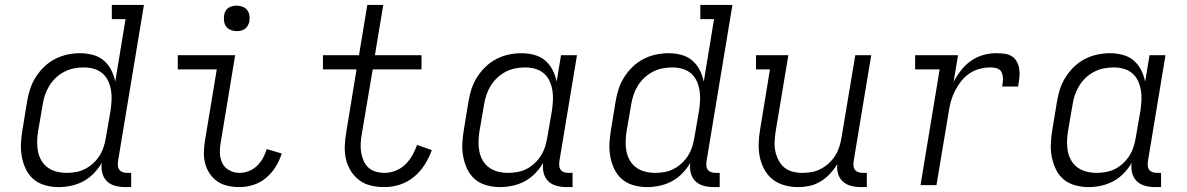

<svg xmlns="http://www.w3.org/2000/svg" viewBox="-20 -755 4840 783"><path d="M219 8Q191 8 164 0.5Q137 -7 117 -24Q97 -41 85.5 -65Q74 -89 69 -116Q64 -143 65.5 -171.5Q67 -200 72 -228L90 -338Q94 -364 102 -389.5Q110 -415 124.5 -438.5Q139 -462 159.5 -482Q180 -502 204.5 -514.5Q229 -527 255 -532.5Q281 -538 307 -538Q334 -538 359.5 -531Q385 -524 403.5 -508Q422 -492 433.5 -469.5Q445 -447 450 -422L492 -677H436V-735H567L461 -96Q460 -86 461 -77Q462 -68 467.5 -61.5Q473 -55 481.5 -52.5Q490 -50 499 -50H515V8H490Q469 8 449 2.5Q429 -3 415.5 -16.5Q402 -30 397 -50Q392 -70 395 -91Q382 -68 362.5 -48Q343 -28 319.5 -15.5Q296 -3 270 2.5Q244 8 219 8ZM252 -50Q252 -50 252 -50Q252 -50 252 -50Q271 -50 290.5 -53.5Q310 -57 328 -66.5Q346 -76 361 -90Q376 -104 386.5 -121Q397 -138 403 -157Q409 -176 412 -195L431 -305Q434 -326 435 -347Q436 -368 432.5 -388Q429 -408 420.5 -426Q412 -444 397 -456.5Q382 -469 362.5 -474.5Q343 -480 322 -480Q301 -480 281 -476Q261 -472 242.5 -462.5Q224 -453 208 -438Q192 -423 181 -405Q170 -387 163.5 -367.5Q157 -348 154 -328L135 -218Q132 -198 131.5 -177Q131 -156 135 -136.5Q139 -117 149 -100Q159 -83 175 -71.5Q191 -60 211 -55Q231 -50 252 -50Z M957 8Q933 8 909.5 3Q886 -2 867.5 -14.5Q849 -27 836 -46Q823 -65 817 -87Q811 -109 811.5 -133.5Q812 -158 816 -182L864 -472H705V-530H939L880 -173Q876 -151 877 -128.5Q878 -106 887.5 -88Q897 -70 916 -60Q935 -50 957 -50Q976 -50 995 -57.5Q1014 -65 1028.5 -79Q1043 -93 1052.5 -110.5Q1062 -128 1068 -147L1129 -129Q1120 -101 1104.5 -75.5Q1089 -50 1065.5 -30Q1042 -10 1013.5 -1Q985 8 957 8ZM945 -628Q933 -628 921.5 -632.5Q910 -637 903 -646Q896 -655 894 -667.5Q892 -680 894 -693Q895 -701 899.5 -709.5Q904 -718 911.5 -723Q919 -728 928 -730Q937 -732 945 -732Q958 -732 969.5 -727.5Q981 -723 988 -714Q995 -705 997 -692.5Q999 -680 997 -667Q995 -659 990.5 -650.5Q986 -642 978.5 -637Q971 -632 962.5 -630Q954 -628 945 -628Z M1548 8Q1520 8 1493.5 2Q1467 -4 1446 -19.5Q1425 -35 1411 -57.5Q1397 -80 1391 -105.5Q1385 -131 1386 -159Q1387 -187 1392 -215L1434 -472H1297V-530H1444L1478 -735H1543L1509 -530H1699V-472H1500L1455 -206Q1452 -187 1451 -169Q1450 -151 1453 -133Q1456 -115 1463 -99Q1470 -83 1482.5 -71.5Q1495 -60 1512.5 -55Q1530 -50 1548 -50Q1570 -50 1592.5 -58.5Q1615 -67 1632.5 -84Q1650 -101 1661.5 -121.5Q1673 -142 1681 -164L1741 -143Q1730 -112 1712 -83.5Q1694 -55 1668 -33.5Q1642 -12 1610.5 -2Q1579 8 1548 8Z M2019 8Q1991 8 1964 0.5Q1937 -7 1917 -24Q1897 -41 1885.5 -65.5Q1874 -90 1869 -116.5Q1864 -143 1865.5 -171.5Q1867 -200 1872 -228L1890 -338Q1894 -364 1902 -389.5Q1910 -415 1924.5 -438.5Q1939 -462 1959.5 -482Q1980 -502 2004.5 -514.5Q2029 -527 2055 -532.5Q2081 -538 2107 -538Q2134 -538 2159.5 -531Q2185 -524 2203.5 -508Q2222 -492 2233.5 -469.5Q2245 -447 2250 -422L2268 -530H2333L2261 -96Q2260 -86 2261 -77Q2262 -68 2267.5 -61.5Q2273 -55 2281.5 -52.5Q2290 -50 2299 -50H2315V8H2290Q2269 8 2249 2.5Q2229 -3 2215.5 -16.5Q2202 -30 2197 -50Q2192 -70 2195 -91Q2182 -68 2162.5 -48Q2143 -28 2119.5 -15.5Q2096 -3 2070 2.5Q2044 8 2019 8ZM2052 -50Q2071 -50 2090.5 -53.5Q2110 -57 2127.5 -66Q2145 -75 2160.5 -89.5Q2176 -104 2186.5 -121Q2197 -138 2203 -157Q2209 -176 2212 -195L2231 -305Q2234 -326 2235 -347Q2236 -368 2232.5 -388Q2229 -408 2220.5 -426Q2212 -444 2197 -456.5Q2182 -469 2162.5 -474.5Q2143 -480 2122 -480Q2101 -480 2081 -476Q2061 -472 2042.5 -462.5Q2024 -453 2008 -438Q1992 -423 1981 -405Q1970 -387 1963.5 -367.5Q1957 -348 1954 -328L1935 -218Q1932 -198 1931.5 -177Q1931 -156 1935 -136.5Q1939 -117 1949 -100Q1959 -83 1975 -71.5Q1991 -60 2011 -55Q2031 -50 2052 -50Z M2619 8Q2591 8 2564 0.5Q2537 -7 2517 -24Q2497 -41 2485.5 -65Q2474 -89 2469 -116Q2464 -143 2465.5 -171.5Q2467 -200 2472 -228L2490 -338Q2494 -364 2502 -389.5Q2510 -415 2524.5 -438.5Q2539 -462 2559.5 -482Q2580 -502 2604.5 -514.5Q2629 -527 2655 -532.5Q2681 -538 2707 -538Q2734 -538 2759.5 -531Q2785 -524 2803.5 -508Q2822 -492 2833.5 -469.5Q2845 -447 2850 -422L2892 -677H2836V-735H2967L2861 -96Q2860 -86 2861 -77Q2862 -68 2867.5 -61.5Q2873 -55 2881.5 -52.5Q2890 -50 2899 -50H2915V8H2890Q2869 8 2849 2.5Q2829 -3 2815.5 -16.5Q2802 -30 2797 -50Q2792 -70 2795 -91Q2782 -68 2762.5 -48Q2743 -28 2719.5 -15.5Q2696 -3 2670 2.5Q2644 8 2619 8ZM2652 -50Q2652 -50 2652 -50Q2652 -50 2652 -50Q2671 -50 2690.5 -53.5Q2710 -57 2728 -66.5Q2746 -76 2761 -90Q2776 -104 2786.5 -121Q2797 -138 2803 -157Q2809 -176 2812 -195L2831 -305Q2834 -326 2835 -347Q2836 -368 2832.5 -388Q2829 -408 2820.5 -426Q2812 -444 2797 -456.5Q2782 -469 2762.5 -474.5Q2743 -480 2722 -480Q2701 -480 2681 -476Q2661 -472 2642.5 -462.5Q2624 -453 2608 -438Q2592 -423 2581 -405Q2570 -387 2563.5 -367.5Q2557 -348 2554 -328L2535 -218Q2532 -198 2531.5 -177Q2531 -156 2535 -136.5Q2539 -117 2549 -100Q2559 -83 2575 -71.5Q2591 -60 2611 -55Q2631 -50 2652 -50Z M3235 8Q3206 8 3179 0.5Q3152 -7 3131 -23.5Q3110 -40 3097 -64Q3084 -88 3078.5 -115Q3073 -142 3074 -170.5Q3075 -199 3080 -228L3120 -472H3063V-530H3195L3143 -218Q3140 -198 3139 -177.5Q3138 -157 3142 -138Q3146 -119 3155 -101.5Q3164 -84 3178.5 -72Q3193 -60 3212.5 -55Q3232 -50 3252 -50Q3252 -50 3252.5 -50Q3253 -50 3253 -50Q3272 -50 3291 -53.5Q3310 -57 3328 -66.5Q3346 -76 3361 -90Q3376 -104 3386.5 -121Q3397 -138 3403 -157Q3409 -176 3412 -195L3468 -530H3533L3461 -96Q3460 -86 3461 -77Q3462 -68 3467.5 -61.5Q3473 -55 3481.5 -52.5Q3490 -50 3499 -50H3515V8H3490Q3470 8 3450.5 3Q3431 -2 3417 -15Q3403 -28 3397.5 -47Q3392 -66 3395 -86Q3382 -65 3365 -46.5Q3348 -28 3326.5 -15Q3305 -2 3281.5 3Q3258 8 3235 8Z M3734 0 3812 -472H3712V-530H3887L3869 -422Q3882 -446 3899.5 -468.5Q3917 -491 3940 -507Q3963 -523 3989 -530.5Q4015 -538 4042 -538Q4059 -538 4076 -536Q4093 -534 4106.5 -525.5Q4120 -517 4127.5 -502Q4135 -487 4137 -470.5Q4139 -454 4137 -436.5Q4135 -419 4132 -402H4067Q4068 -412 4069.5 -421.5Q4071 -431 4070 -440.5Q4069 -450 4065.5 -458.5Q4062 -467 4054.5 -472Q4047 -477 4037.5 -478.5Q4028 -480 4018 -480Q3996 -480 3974 -474Q3952 -468 3933 -455Q3914 -442 3899.5 -423.5Q3885 -405 3874.5 -384Q3864 -363 3858 -342Q3852 -321 3849 -299L3799 0Z M4419 8Q4391 8 4364 0.5Q4337 -7 4317 -24Q4297 -41 4285.5 -65.5Q4274 -90 4269 -116.5Q4264 -143 4265.5 -171.5Q4267 -200 4272 -228L4290 -338Q4294 -364 4302 -389.5Q4310 -415 4324.5 -438.5Q4339 -462 4359.5 -482Q4380 -502 4404.5 -514.5Q4429 -527 4455 -532.5Q4481 -538 4507 -538Q4534 -538 4559.5 -531Q4585 -524 4603.5 -508Q4622 -492 4633.5 -469.5Q4645 -447 4650 -422L4668 -530H4733L4661 -96Q4660 -86 4661 -77Q4662 -68 4667.5 -61.5Q4673 -55 4681.5 -52.5Q4690 -50 4699 -50H4715V8H4690Q4669 8 4649 2.5Q4629 -3 4615.5 -16.5Q4602 -30 4597 -50Q4592 -70 4595 -91Q4582 -68 4562.5 -48Q4543 -28 4519.5 -15.5Q4496 -3 4470 2.5Q4444 8 4419 8ZM4452 -50Q4471 -50 4490.5 -53.5Q4510 -57 4527.5 -66Q4545 -75 4560.5 -89.5Q4576 -104 4586.5 -121Q4597 -138 4603 -157Q4609 -176 4612 -195L4631 -305Q4634 -326 4635 -347Q4636 -368 4632.5 -388Q4629 -408 4620.5 -426Q4612 -444 4597 -456.5Q4582 -469 4562.5 -474.5Q4543 -480 4522 -480Q4501 -480 4481 -476Q4461 -472 4442.5 -462.5Q4424 -453 4408 -438Q4392 -423 4381 -405Q4370 -387 4363.5 -367.5Q4357 -348 4354 -328L4335 -218Q4332 -198 4331.5 -177Q4331 -156 4335 -136.5Q4339 -117 4349 -100Q4359 -83 4375 -71.5Q4391 -60 4411 -55Q4431 -50 4452 -50Z"/></svg>

Font: Iosevka Slab Light Extended
Style: Italic
Weight: 300
Width: 7
Italic angle: -9°
Monospace: yes
Designer: Belleve Invis
Foundry: Belleve Invis
Version: Version 11.1.0; ttfautohint (v1.8.3)